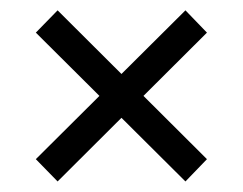

<svg xmlns="http://www.w3.org/2000/svg" viewBox="-20 -382 463 366"><path d="M333.5 -362.3 374.5 -319.8 89.8 -36.1 48.3 -78.6ZM89.8 -362.3 374.5 -78.6 333.5 -36.1 48.3 -319.8Z"/></svg>

Font: Lateef Medium
Style: Regular
Weight: 500
Designer: SIL International
Foundry: SIL International
Version: Version 4.200